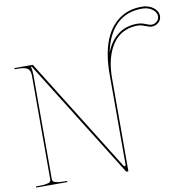

<svg xmlns="http://www.w3.org/2000/svg" viewBox="-103 -1101 1184 1201"><g transform="rotate(-10 489.5 -500.0)"><path d="M628.4 -750Q653.8 -819.3 704.8 -859.4Q755.9 -899.4 829.1 -899.4Q854.5 -899.4 880.9 -888.7Q907.2 -877.9 916.5 -877.9Q937.5 -877.9 951.9 -891.4Q966.3 -904.8 966.3 -922.9Q966.3 -948.2 940.2 -967.8Q914.1 -987.3 875.5 -987.3Q775.4 -987.3 713.1 -925.8Q650.9 -864.3 628.4 -750ZM24.9 -759.8H139.6Q142.6 -759.8 143.6 -757.3L588.4 -43.9Q593.8 -35.2 599.1 -35.2Q605 -35.2 605 -47.9V-620.1Q605 -735.4 634.5 -819.6Q664.1 -903.8 725.6 -951.7Q787.1 -999.5 875.5 -999.5Q918.5 -999.5 948.5 -977.1Q978.5 -954.6 978.5 -922.9Q978.5 -898.9 960.4 -882.6Q942.4 -866.2 916.5 -866.2Q902.3 -866.2 876.5 -877Q850.6 -887.7 829.1 -887.7Q786.1 -887.7 751 -872.8Q715.8 -857.9 690.9 -831.1Q666 -804.2 648.9 -766.8Q631.8 -729.5 623.8 -685.5Q615.7 -641.6 615.7 -591.3L615.2 0H604.5Q601.6 0 600.1 -2.4L133.3 -750H128.9Q134.8 -726.1 134.8 -694.3V-35.2Q134.8 -26.4 138.9 -21Q143.1 -15.6 160.4 -11.5Q177.7 -7.3 210 -7.3H227.5V0H29.8V-7.3H49.8Q82 -7.3 99.4 -11.5Q116.7 -15.6 120.8 -21Q125 -26.4 125 -35.2V-694.8Q125 -710.4 120.6 -721.2Q116.2 -731.9 109.4 -738Q102.5 -744.1 89.6 -747.3Q76.7 -750.5 64 -751.5Q51.3 -752.4 30.8 -752.4H24.9Z"/></g></svg>

Font: ZnikomitNo24
Style: Thin
Weight: 300
Designer: gluk
Foundry: gluk
Version: Version 0.55